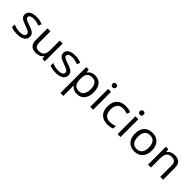

<svg xmlns="http://www.w3.org/2000/svg" viewBox="307 -2233 3980 3980"><g transform="rotate(45 2297.5 -243.0)"><path d="M461.4 -144.5Q461.4 -68.4 399.2 -29.3Q336.9 9.8 233.9 9.8Q173.3 9.8 130.6 1.2Q87.9 -7.3 56.2 -23.4V-101.6Q87.9 -86.4 136.5 -73Q185.1 -59.6 236.8 -59.6Q311 -59.6 344.7 -80.6Q378.4 -101.6 378.4 -136.7Q378.4 -156.2 366.5 -171.9Q354.5 -187.5 323.5 -203.1Q292.5 -218.8 235.4 -238.3Q179.2 -257.8 138.7 -277.3Q98.1 -296.9 76.4 -324.2Q54.7 -351.6 54.7 -394.5Q54.7 -461.4 113.8 -497.3Q172.9 -533.2 268.6 -533.2Q320.3 -533.2 365.2 -523.7Q410.2 -514.2 449.2 -498L418.9 -429.7Q383.3 -443.8 344 -453.4Q304.7 -462.9 261.2 -462.9Q200.7 -462.9 168.7 -445.8Q136.7 -428.7 136.7 -399.4Q136.7 -377.4 151.1 -362.3Q165.5 -347.2 198.5 -333Q231.4 -318.8 287.6 -299.8Q342.8 -281.2 381.6 -261.5Q420.4 -241.7 440.9 -214.1Q461.4 -186.5 461.4 -144.5Z M953.1 -523.4H1039.1V0H968.8L956.1 -69.3H952.1Q926.8 -28.3 881.6 -9.3Q836.4 9.8 785.6 9.8Q690.9 9.8 642.6 -35.6Q594.2 -81.1 594.2 -180.7V-523.4H681.6V-186.5Q681.6 -61.5 798.3 -61.5Q885.7 -61.5 919.4 -110.6Q953.1 -159.7 953.1 -251Z M1591.8 -144.5Q1591.8 -68.4 1529.5 -29.3Q1467.3 9.8 1364.3 9.8Q1303.7 9.8 1261 1.2Q1218.3 -7.3 1186.5 -23.4V-101.6Q1218.3 -86.4 1266.8 -73Q1315.4 -59.6 1367.2 -59.6Q1441.4 -59.6 1475.1 -80.6Q1508.8 -101.6 1508.8 -136.7Q1508.8 -156.2 1496.8 -171.9Q1484.9 -187.5 1453.9 -203.1Q1422.9 -218.8 1365.7 -238.3Q1309.6 -257.8 1269 -277.3Q1228.5 -296.9 1206.8 -324.2Q1185.1 -351.6 1185.1 -394.5Q1185.1 -461.4 1244.1 -497.3Q1303.2 -533.2 1398.9 -533.2Q1450.7 -533.2 1495.6 -523.7Q1540.5 -514.2 1579.6 -498L1549.3 -429.7Q1513.7 -443.8 1474.4 -453.4Q1435.1 -462.9 1391.6 -462.9Q1331.1 -462.9 1299.1 -445.8Q1267.1 -428.7 1267.1 -399.4Q1267.1 -377.4 1281.5 -362.3Q1295.9 -347.2 1328.9 -333Q1361.8 -318.8 1418 -299.8Q1473.1 -281.2 1512 -261.5Q1550.8 -241.7 1571.3 -214.1Q1591.8 -186.5 1591.8 -144.5Z M1987.3 -533.2Q2087.9 -533.2 2149.2 -465.8Q2210.4 -398.4 2210.4 -262.7Q2210.4 -128.9 2149.2 -59.6Q2087.9 9.8 1986.3 9.8Q1923.3 9.8 1882.3 -12.9Q1841.3 -35.6 1817.4 -66.4H1811.5Q1813 -49.8 1815.2 -24.4Q1817.4 1 1817.4 19.5V234.4H1731.4V-523.4H1802.2L1813.5 -452.1H1817.4Q1841.8 -485.8 1881.3 -509.5Q1920.9 -533.2 1987.3 -533.2ZM1972.7 -460.9Q1888.7 -460.9 1853 -416Q1817.4 -371.1 1817.4 -279.3V-262.7Q1817.4 -166 1851.1 -113.8Q1884.8 -61.5 1975.1 -61.5Q2049.8 -61.5 2085.7 -118.7Q2121.6 -175.8 2121.6 -263.7Q2121.6 -353 2085.4 -407Q2049.3 -460.9 1972.7 -460.9Z M2415.5 -719.7Q2436.5 -719.7 2452.9 -706.8Q2469.2 -693.8 2469.2 -665Q2469.2 -637.2 2452.9 -623.8Q2436.5 -610.4 2415.5 -610.4Q2392.1 -610.4 2376 -623.8Q2359.9 -637.2 2359.9 -665Q2359.9 -693.8 2376 -706.8Q2392.1 -719.7 2415.5 -719.7ZM2371.1 -523.4H2457V0H2371.1Z M2880.9 9.8Q2804.2 9.8 2744.9 -18.8Q2685.5 -47.4 2651.6 -106.7Q2617.7 -166 2617.7 -258.8Q2617.7 -355.5 2652.8 -416Q2688 -476.6 2748.8 -504.9Q2809.6 -533.2 2886.7 -533.2Q2929.7 -533.2 2970.5 -524.9Q3011.2 -516.6 3035.6 -504.9L3009.3 -433.6Q2984.4 -442.4 2949.2 -450.2Q2914.1 -458 2884.3 -458Q2793.9 -458 2750.5 -408Q2707 -357.9 2707 -259.8Q2707 -165.5 2750 -115Q2793 -64.5 2878.4 -64.5Q2925.8 -64.5 2961.7 -73.5Q2997.6 -82.5 3026.9 -94.7V-18.6Q2998.5 -4.9 2964.1 2.4Q2929.7 9.8 2880.9 9.8Z M3216.8 -719.7Q3237.8 -719.7 3254.2 -706.8Q3270.5 -693.8 3270.5 -665Q3270.5 -637.2 3254.2 -623.8Q3237.8 -610.4 3216.8 -610.4Q3193.4 -610.4 3177.2 -623.8Q3161.1 -637.2 3161.1 -665Q3161.1 -693.8 3177.2 -706.8Q3193.4 -719.7 3216.8 -719.7ZM3172.4 -523.4H3258.3V0H3172.4Z M3916.5 -262.7Q3916.5 -132.3 3848.9 -61.3Q3781.2 9.8 3666 9.8Q3594.7 9.8 3538.8 -22.2Q3482.9 -54.2 3450.9 -115Q3418.9 -175.8 3418.9 -262.7Q3418.9 -392.6 3486.1 -462.9Q3553.2 -533.2 3668.9 -533.2Q3741.7 -533.2 3797.6 -501.5Q3853.5 -469.7 3885 -409.4Q3916.5 -349.1 3916.5 -262.7ZM3508.3 -262.7Q3508.3 -169.9 3546.6 -115.7Q3585 -61.5 3668 -61.5Q3750.5 -61.5 3789.1 -115.7Q3827.6 -169.9 3827.6 -262.7Q3827.6 -356 3788.8 -408.4Q3750 -460.9 3667 -460.9Q3584 -460.9 3546.1 -408.4Q3508.3 -356 3508.3 -262.7Z M4317.9 -533.2Q4412.1 -533.2 4460 -487.5Q4507.8 -441.9 4507.8 -340.8V0H4423.3V-335Q4423.3 -460.9 4305.7 -460.9Q4218.3 -460.9 4184.8 -412.1Q4151.4 -363.3 4151.4 -271.5V0H4065.4V-523.4H4135.3L4147.9 -452.1H4152.8Q4178.7 -493.2 4223.4 -513.2Q4268.1 -533.2 4317.9 -533.2Z"/></g></svg>

Font: Lunasima
Style: Regular
Weight: 400
Designer: The DocRepair Project, Monotype Design Team
Foundry: Google
Version: Version 2.009